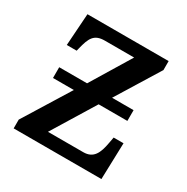

<svg xmlns="http://www.w3.org/2000/svg" viewBox="-129 -647 737 758"><g transform="rotate(30 239.5 -268.0)"><path d="M31 0H431L436 -166H391L386 -139C377 -88 362 -56 316 -56H155L274 -250H405V-299H307L428 -495V-536H58L48 -390H93L96 -402C109 -455 121 -480 170 -480H303L193 -299H66V-250H161L31 -40Z"/></g></svg>

Font: Noto Serif SemiCondensed Medium
Style: Regular
Weight: 500
Width: 4
Designer: Monotype Design Team
Foundry: Monotype Imaging Inc.
Version: Version 2.014